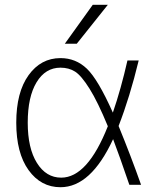

<svg xmlns="http://www.w3.org/2000/svg" viewBox="-20 -773 663 803"><path d="M301 -590H251L368 -753H431ZM476 -246Q528 -119 570 0H521Q479 -123 453 -191Q360 10 233 10Q151 10 99.5 -61.5Q48 -133 48 -260Q48 -387 99.5 -458.5Q151 -530 233 -530Q297 -530 343.5 -485.5Q390 -441 452 -302Q486 -401 513 -520H560Q523 -367 476 -246ZM431 -245Q389 -347 354.5 -402Q320 -457 294 -473.5Q268 -490 233 -490Q170 -490 133 -429Q96 -368 96 -260Q96 -153 134.5 -91.5Q173 -30 236 -30Q346 -30 431 -245Z"/></svg>

Font: Mplus 1p Light
Style: Regular
Weight: 300
Version: Version 1.061